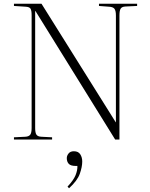

<svg xmlns="http://www.w3.org/2000/svg" viewBox="-20 -750 807 1032"><path d="M55 0V-12L116 -15Q135 -16 142.5 -26Q150 -36 150 -62V-668Q150 -694 144 -703.5Q138 -713 117 -714L55 -718V-730H203L602 -93H603V-667Q603 -693 595 -703Q587 -713 565 -714L512 -718V-730H717V-718L654 -715Q635 -714 628.5 -703.5Q622 -693 622 -666V0H599L171 -690H169V-62Q169 -36 176 -26Q183 -16 202 -15L260 -12V0ZM351 262 343 253Q375 219 386 192Q397 165 396 142H388Q360 142 349.5 130.5Q339 119 339 100Q339 87 348.5 75Q358 63 377 63Q401 63 411.5 79.5Q422 96 422 118Q422 147 409 184Q396 221 351 262Z"/></svg>

Font: Display Extralight
Style: Regular
Weight: 200
Designer: Latin by Veronika Burian and Jose Scaglione. Greek by Irene Vlachou. Cyrillic by Vera Evstafieva.
Foundry: TypeTogether
Version: Version 3.002